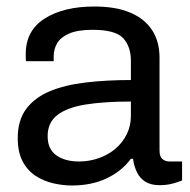

<svg xmlns="http://www.w3.org/2000/svg" viewBox="-20 -558 585 590"><path d="M200.9 12Q172.5 12 143.1 5.1Q113.6 -1.8 89 -17.9Q64.3 -34.1 49.4 -62.4Q34.5 -90.8 34.5 -133.7Q34.5 -188.2 60.3 -223Q86.1 -257.8 132.6 -277.4Q179.1 -296.9 243.1 -304.5Q307 -312.1 382.2 -312.1V-371.6Q382.2 -414.8 358.6 -440.6Q335 -466.4 264.4 -466.4Q218.6 -466.4 192.3 -454.8Q166.1 -443.3 155.5 -425Q145 -406.7 145 -385.4V-370H60.1Q59.1 -375 59.1 -380Q59.1 -385 59.1 -392Q59.1 -464.1 117.4 -501.1Q175.7 -538 270.2 -538Q336.3 -538 380.5 -519.1Q424.7 -500.3 447.4 -465.4Q470.2 -430.4 470.2 -380.6V-95.9Q470.2 -76.9 478.9 -69.4Q487.6 -61.8 500.6 -61.8H539.5V-3.5Q525.8 2.3 508.7 6.6Q491.5 11 470.4 11Q443.9 11 427.1 0.7Q410.3 -9.7 401.1 -28.2Q391.9 -46.7 388.7 -70.1H382.2Q353.9 -31.7 307.5 -9.8Q261.1 12 200.9 12ZM222.8 -61.8Q254.6 -61.8 283.4 -72Q312.2 -82.1 334.1 -100.4Q356 -118.7 369.1 -144.7Q382.2 -170.7 382.2 -201.8V-246Q301.5 -246 244.2 -237Q186.9 -227.9 156.6 -204.8Q126.4 -181.6 126.4 -139.7Q126.4 -99.8 153 -80.8Q179.6 -61.8 222.8 -61.8Z"/></svg>

Font: Archivo Variable SemiBold
Style: Regular
Weight: 600
Designer: Hector Gatti
Foundry: Omnibus-Type
Version: Version 2.001